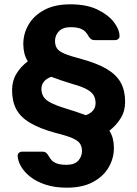

<svg xmlns="http://www.w3.org/2000/svg" viewBox="-20 -730 636 890"><path d="M290 140Q234 140 191.5 126Q149 112 120.5 89.5Q92 67 77.5 41.5Q63 16 62 -6Q61 -16 67.5 -21.5Q74 -27 83 -27H177Q186 -27 192 -23Q198 -19 203 -11Q209 0 217.5 10.5Q226 21 243 27.5Q260 34 288 34Q325 34 342.5 15Q360 -4 360 -30Q360 -50 351 -64Q342 -78 316 -89.5Q290 -101 237 -114Q164 -134 119.5 -160.5Q75 -187 55.5 -223.5Q36 -260 36 -312Q36 -355 56 -388Q76 -421 109 -446Q98 -463 93 -483Q88 -503 88 -526Q88 -574 112.5 -616Q137 -658 185.5 -684Q234 -710 306 -710Q381 -710 431 -686Q481 -662 507 -628.5Q533 -595 534 -565Q535 -555 528.5 -549.5Q522 -544 512 -544H419Q409 -544 403 -548Q397 -552 391 -561Q386 -571 377.5 -581Q369 -591 352.5 -597.5Q336 -604 307 -604Q271 -604 253 -585Q235 -566 235 -540Q235 -520 244 -506Q253 -492 279.5 -481Q306 -470 359 -456Q432 -436 476 -409.5Q520 -383 540 -346.5Q560 -310 560 -258Q560 -215 539.5 -182Q519 -149 487 -124Q498 -107 503 -87Q508 -67 508 -44Q508 4 483.5 46Q459 88 410.5 114Q362 140 290 140ZM378 -196Q400 -204 411.5 -218Q423 -232 423 -252Q423 -272 414.5 -287.5Q406 -303 382.5 -316Q359 -329 315 -341Q283 -351 260.5 -358.5Q238 -366 218 -374Q195 -366 183.5 -351.5Q172 -337 172 -318Q172 -299 180.5 -283.5Q189 -268 213 -255Q237 -242 282 -228Q329 -214 378 -196Z"/></svg>

Font: Rubik Light SemiBold
Style: Regular
Weight: 600
Version: Version 2.300;gftools[0.9.30]